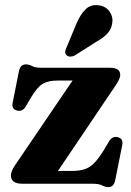

<svg xmlns="http://www.w3.org/2000/svg" viewBox="-20 -732 523 765"><path d="M437.5 -387 211 -51H267Q296.5 -51 317.2 -57.8Q338 -64.5 355.8 -82.8Q373.5 -101 395 -136L414.5 -169Q427.5 -190.5 449 -185.5Q472 -180 467 -154L439 -13.5Q433 13.5 412 13.5Q399.5 13.5 386.8 6.8Q374 0 348 0H69Q44.5 0 34 -8.8Q23.5 -17.5 23.5 -32Q23.5 -50.5 40.5 -74.5L269 -411H208.5Q172 -411 150.2 -398Q128.5 -385 103.5 -343.5L82.5 -307.5Q69.5 -286 48 -291.5Q25 -297.5 30.5 -323.5L55.5 -448.5Q61 -475.5 83 -475.5Q95.5 -475.5 107.8 -468.8Q120 -462 145.5 -462H418.5Q459 -462 459 -433.5Q459 -417 437.5 -387ZM284.5 -637.5Q300 -674 320.5 -694.5Q341 -715 373 -711Q402 -707 416.5 -686Q431 -665 427.5 -642Q424.5 -616.5 408.2 -598.8Q392 -581 362 -564.5L277 -510.5Q268.5 -506.5 259.5 -506.5Q250.5 -506.5 245 -512.5Q238.5 -519 239.8 -527Q241 -535 245.5 -544Z"/></svg>

Font: Fraunces 72pt S050
Style: Bold
Weight: 700
Version: Version 1.000; ttfautohint (v1.8.3)